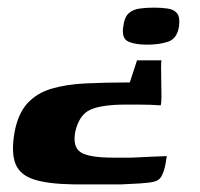

<svg xmlns="http://www.w3.org/2000/svg" viewBox="-20 -394 525 503"><path d="M339 -236H403Q402 -232 402 -215.5Q402 -199 402.5 -178.5Q403 -158 403 -141.5Q403 -125 401 -118Q388 -119 373 -119.5Q358 -120 342.5 -120Q327 -120 311 -120Q246 -120 216.5 -106.5Q187 -93 177 -48Q170 -9 191.5 5Q213 19 277 19H324Q332 19 346.5 18Q361 17 376.5 16.5Q392 16 403.5 15.5Q415 15 417 15Q416 21 413.5 36Q411 51 404.5 65Q398 79 383 82Q371 85 347.5 86.5Q324 88 299 89Q281 89 259 89Q237 89 214.5 89Q192 89 172 89Q105 88 68.5 76Q32 64 20.5 35Q9 6 18 -47Q27 -96 51.5 -123Q76 -150 114.5 -161.5Q153 -173 204.5 -175.5Q256 -178 320 -178ZM449 -325Q444 -293 421 -285Q398 -277 365 -277Q333 -277 315.5 -285.5Q298 -294 303 -325Q306 -349 317 -359Q328 -369 345 -371.5Q362 -374 383 -374Q404 -374 420 -371.5Q436 -369 444 -359Q452 -349 449 -325Z"/></svg>

Font: Genos
Style: Bold Italic
Weight: 700
Italic angle: -8°
Version: Version 1.010